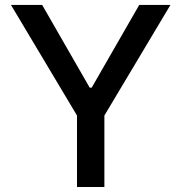

<svg xmlns="http://www.w3.org/2000/svg" viewBox="-20 -747 725 767"><path d="M23.8 -727.3H148.4L338.4 -396.7H346.2L536.2 -727.3H660.9L397 -285.5V0H287.6V-285.5Z"/></svg>

Font: Cannonade Med
Style: Regular
Weight: 500
Designer: Rasmus Andersson
Foundry: rsms
Version: Version 3.012;git-f93a4a705